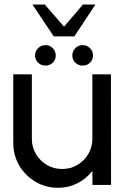

<svg xmlns="http://www.w3.org/2000/svg" viewBox="-20 -836 562 868"><path d="M40 -190V-500H124V-208.5Q124 -170.5 142.5 -139.5Q161 -108.5 192 -90.2Q223 -72 261 -72Q298.5 -72 329.5 -90.2Q360.5 -108.5 379 -139.5Q397.5 -170.5 397.5 -208.5V-500H481.5L482 0H398L397.5 -63.5Q371 -28.5 330.5 -7.8Q290 13 243 13Q186.5 13 140.5 -14.2Q94.5 -41.5 67.2 -87.5Q40 -133.5 40 -190ZM186 -539.5Q166 -539.5 152.2 -552.5Q138.5 -565.5 138.5 -585Q138.5 -604.5 152.2 -618.2Q166 -632 186 -632Q205 -632 218.5 -618.2Q232 -604.5 232 -585Q232 -565.5 218.5 -552.5Q205 -539.5 186 -539.5ZM354 -539.5Q334 -539.5 320.5 -552.5Q307 -565.5 307 -585Q307 -604.5 320.5 -618.2Q334 -632 354 -632Q373 -632 386.8 -618.2Q400.5 -604.5 400.5 -585Q400.5 -565.5 386.8 -552.5Q373 -539.5 354 -539.5ZM223 -671.5 126.5 -815.5H182.5L269.5 -715.5L355 -815.5H411.5L316 -671.5Z"/></svg>

Font: Urbanist Medium
Style: Regular
Weight: 500
Designer: Corey Hu
Foundry: Corey Hu
Version: Version 1.321; ttfautohint (v1.8.4.7-5d5b)